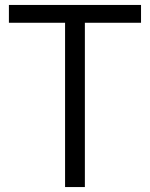

<svg xmlns="http://www.w3.org/2000/svg" viewBox="-20 -756 606 776"><path d="M243 0V-664H16V-736H550V-664H323V0Z"/></svg>

Font: Exo Thin
Style: Regular
Weight: 400
Version: Version 2.000